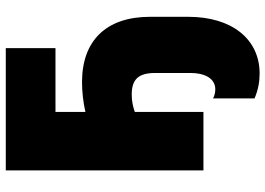

<svg xmlns="http://www.w3.org/2000/svg" viewBox="-150 -590 939 680"><g transform="rotate(-90 320.0 -250.5)"><path d="M311 34V181C341 194 371 199 399 199C520 199 600 102 600 -54V-189C600 -345 515 -430 369 -430C335 -430 298 -426 263 -418V-524H489V-700H56V0H263V-243C280 -249 300 -254 324 -254C377 -254 401 -232 401 -171V-47C401 11 378 42 343 42C332 42 319 39 311 34Z"/></g></svg>

Font: Fixel Text Black
Style: Regular
Weight: 900
Width: 4
Designer: AlfaBravo + MacPaw
Foundry: Kyrylo Tkachov, Marchela Mozhyna, Serhii Makarenko, Maria Weinstein, Zakhar Kryvoshyya
Version: Version 1.211